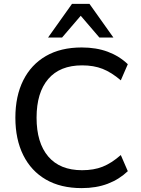

<svg xmlns="http://www.w3.org/2000/svg" viewBox="-20 -958 725 987"><path d="M400 9Q292 9 216 -35Q140 -79 99.5 -160.5Q59 -242 59 -353Q59 -464 99.5 -545Q140 -626 216 -670Q292 -714 400 -714Q475 -714 534 -692Q593 -670 637 -628L601 -545Q553 -586 507.5 -604Q462 -622 402 -622Q288 -622 228 -552Q168 -482 168 -353Q168 -224 228 -153.5Q288 -83 402 -83Q462 -83 507.5 -101Q553 -119 601 -161L637 -78Q593 -36 534 -13.5Q475 9 400 9ZM227 -765 350 -938H440L563 -765H491L395 -877L299 -765Z"/></svg>

Font: Mulish ExtraLight SemiBold
Style: Regular
Weight: 600
Version: Version 3.603